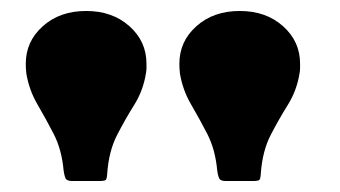

<svg xmlns="http://www.w3.org/2000/svg" viewBox="-20 -788 619 350"><path d="M246 -654Q241 -623 224.8 -597Q208.5 -571 193.5 -542Q178.5 -513 175.5 -472.5Q175 -462.5 173 -460.2Q171 -458 160.5 -458H111.5Q101.5 -458 99.2 -463.5Q97 -469 96 -477Q92.5 -515.5 77.8 -544Q63 -572.5 48 -598.2Q33 -624 28 -654Q27.5 -659.5 27.2 -663.5Q27 -667.5 27 -672Q27 -712.5 58 -740.2Q89 -768 137 -768Q185 -768 216 -740.2Q247 -712.5 247 -672Q247 -667.5 247 -663.5Q247 -659.5 246 -654ZM526 -654Q521 -623 504.8 -597Q488.5 -571 473.5 -542Q458.5 -513 455.5 -472.5Q455 -462.5 453 -460.2Q451 -458 440.5 -458H391.5Q381.5 -458 379.2 -463.5Q377 -469 376 -477Q372.5 -515.5 357.8 -544Q343 -572.5 328 -598.2Q313 -624 308 -654Q307.5 -659.5 307.2 -663.5Q307 -667.5 307 -672Q307 -712.5 338 -740.2Q369 -768 417 -768Q465 -768 496 -740.2Q527 -712.5 527 -672Q527 -667.5 527 -663.5Q527 -659.5 526 -654Z"/></svg>

Font: Besley* Narrow Fatface
Style: Regular
Weight: 900
Width: 4
Designer: Owen Earl
Foundry: indestructible type*
Version: Version 3.000; ttfautohint (v1.8.3)